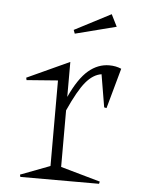

<svg xmlns="http://www.w3.org/2000/svg" viewBox="-47 -629 496 667"><g transform="rotate(5 201.5 -295.5)"><path d="M187 -46.9 325.2 -7.8 323.2 0H48.8L46.9 -7.8L149.9 -46.9V-345.2L41 -336.9L39.1 -345.2L187 -413.1V-291Q217.3 -356.9 250.5 -385Q283.7 -413.1 323.2 -413.1Q346.2 -413.1 365.2 -404.8L326.2 -264.2L317.9 -266.1L298.8 -379.9Q269.5 -375.5 244.1 -345.2Q218.8 -314.9 187 -244.1ZM189 -524.9 315.9 -590.8 336.9 -548.8 193.8 -512.2Z"/></g></svg>

Font: Halibut Cnd Thin
Style: Regular
Weight: 250
Width: 3
Designer: Matteo Maggi
Foundry: Collletttivo
Version: Version 3.080 | FøM Fix